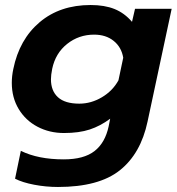

<svg xmlns="http://www.w3.org/2000/svg" viewBox="-20 -515 705 765"><path d="M40 197 63 86Q132 120 234 120Q314 120 356.5 87Q399 54 413 -12L419 -42Q380 -13 337.5 1Q295 15 235 15Q177 15 129.5 -10Q82 -35 54.5 -80.5Q27 -126 27 -185Q27 -212 33 -240Q57 -358 138 -426.5Q219 -495 341 -495Q397 -495 436.5 -479Q476 -463 506 -428L518 -480H664L568 -31Q541 97 457.5 163.5Q374 230 211 230Q163 230 116 221Q69 212 40 197ZM452 -195 471 -285Q464 -327 433 -352Q402 -377 355 -377Q294 -377 247.5 -340Q201 -303 188 -241Q183 -216 183 -199Q183 -153 211 -127.5Q239 -102 296 -102Q343 -102 386 -127.5Q429 -153 452 -195Z"/></svg>

Font: Prompt Semibold
Style: Italic
Weight: 600
Italic angle: -12°
Designer: Katatrad Team
Foundry: CadsonDemak
Version: Version 1.000